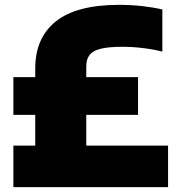

<svg xmlns="http://www.w3.org/2000/svg" viewBox="-20 -770 738 790"><path d="M125 -62V-488Q125 -614.5 210 -682.2Q295 -750 470 -750Q520.5 -750 566.5 -744.8Q612.5 -739.5 648 -731V-557.5Q614.5 -566.5 569.8 -572Q525 -577.5 485.5 -577.5Q426 -577.5 393.5 -569.2Q361 -561 348 -543.2Q335 -525.5 335 -497V-62ZM35 0V-171H671.5V0ZM35 -297.5V-452.5H548V-297.5Z"/></svg>

Font: Encode Sans SC Condensed Thin Black
Style: Regular
Weight: 900
Version: Version 3.002